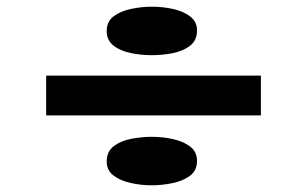

<svg xmlns="http://www.w3.org/2000/svg" viewBox="-20 -555 917 574"><path d="M118 -210V-329H760V-210ZM434 -1Q402 -1 370.5 -8Q339 -15 319 -30.5Q299 -46 299 -72Q299 -102 320 -118Q341 -134 372.5 -140Q404 -146 434 -146Q467 -146 498 -139Q529 -132 549 -116.5Q569 -101 569 -74Q569 -45 548 -29.5Q527 -14 495.5 -7.5Q464 -1 434 -1ZM434 -390Q402 -390 370.5 -396.5Q339 -403 319 -419Q299 -435 299 -462Q299 -491 320 -506.5Q341 -522 372.5 -528.5Q404 -535 434 -535Q467 -535 498 -528Q529 -521 549 -505.5Q569 -490 569 -464Q569 -434 548 -418Q527 -402 496 -396Q465 -390 434 -390Z"/></svg>

Font: Lexend Zetta Medium
Style: Regular
Weight: 500
Designer: Bonnie Shaver-Troup, Thomas Jockin
Foundry: Lexend
Version: Version 1.007